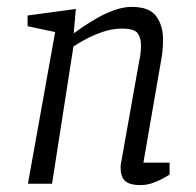

<svg xmlns="http://www.w3.org/2000/svg" viewBox="-20 -533 568 557"><path d="M387 4Q369 4 356 -0.5Q343 -5 336.5 -16Q330 -27 330 -46Q330 -48 330 -51.5Q330 -55 331 -59L384 -357Q386 -364 387.5 -376.5Q389 -389 389 -401Q389 -424 379 -437Q369 -450 334 -450Q304 -450 275 -439.5Q246 -429 224.5 -417Q203 -405 193 -398L131 0H61L140 -440L60 -457V-488L200 -507L194 -438H197Q203 -443 220.5 -455Q238 -467 261.5 -480.5Q285 -494 311.5 -503.5Q338 -513 362 -513Q414 -513 433.5 -485.5Q453 -458 453 -420Q453 -406 452 -392.5Q451 -379 449 -367Q447 -355 445 -344L396 -61H472V-27Q470 -25 457 -17.5Q444 -10 425.5 -3Q407 4 387 4Z"/></svg>

Font: Faustina Light Light
Style: Italic
Weight: 300
Italic angle: -8°
Version: Version 1.200